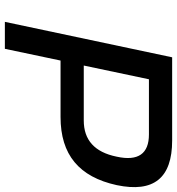

<svg xmlns="http://www.w3.org/2000/svg" viewBox="10 -720 710 769"><g transform="rotate(90 364.5 -335.0)"><path d="M542 -670H209L67 0H175L222 -223H448C599 -223 688 -297 721 -448C752 -596 693 -670 542 -670ZM242 -316 297 -577H518C595 -577 626 -534 607 -448C589 -359 540 -316 462 -316Z"/></g></svg>

Font: LT Wave Text Medium Italic
Style: Regular
Weight: 500
Designer: Daniel Lyons
Version: Version 2.5 (Glyphs App)